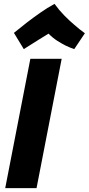

<svg xmlns="http://www.w3.org/2000/svg" viewBox="-20 -973 459 993"><path d="M137 -669H299L169 0H7ZM52 -803Q86 -831 121 -858Q151 -881 188 -907Q225 -933 262 -953Q285 -921 312.5 -893Q340 -865 364 -845Q391 -821 419 -801L364 -719Q343 -726 320 -737Q300 -747 277 -761.5Q254 -776 231 -799Q205 -783 181.5 -768.5Q158 -754 141 -743Q120 -730 103 -719Z"/></svg>

Font: Amaranth
Style: Bold Italic
Weight: 700
Italic angle: -12°
Designer: Gesine Todt
Foundry: Gesine Todt
Version: Version 1.001